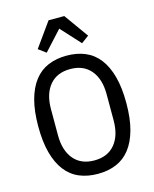

<svg xmlns="http://www.w3.org/2000/svg" viewBox="-137 -1030 911 1133"><g transform="rotate(-15 319.0 -463.5)"><path d="M319 12Q256 12 206 -9Q156 -30 121.5 -74.5Q87 -119 68.5 -187Q50 -255 50 -349Q50 -443 68.5 -511Q87 -579 121.5 -623.5Q156 -668 206 -689Q256 -710 319 -710Q382 -710 432 -689Q482 -668 516.5 -623.5Q551 -579 569.5 -511Q588 -443 588 -349Q588 -255 569.5 -187Q551 -119 516.5 -74.5Q482 -30 432 -9Q382 12 319 12ZM319 -70Q400 -70 444.5 -123Q489 -176 489 -269V-429Q489 -522 444.5 -575Q400 -628 319 -628Q238 -628 193.5 -575Q149 -522 149 -429V-269Q149 -176 193.5 -123Q238 -70 319 -70ZM367 -939 473 -791 427 -757 319 -875 211 -757 165 -791 271 -939Z"/></g></svg>

Font: IBM Plex Sans Condensed Text
Style: Regular
Weight: 450
Width: 3
Designer: Mike Abbink, Paul van der Laan, Pieter van Rosmalen
Foundry: Bold Monday
Version: Version 1.1